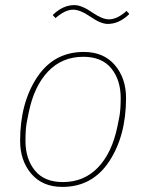

<svg xmlns="http://www.w3.org/2000/svg" viewBox="-20 -722 574 754"><path d="M403 -628Q375 -628 331 -659Q294 -684 267 -684Q236 -684 198 -651L187 -663Q227 -702 272 -702Q301 -702 344 -672Q382 -646 408 -646Q440 -646 477 -679L488 -667Q448 -628 403 -628ZM225 12Q147 12 103 -39.5Q59 -91 59 -169Q59 -317 125 -417.5Q191 -518 309 -518Q387 -518 431 -466.5Q475 -415 475 -337Q475 -189 409 -88.5Q343 12 225 12ZM227 -7Q310 -7 365 -64.5Q420 -122 441 -225L449 -265Q454 -292 454 -337Q454 -408 417 -453.5Q380 -499 307 -499Q224 -499 169 -441.5Q114 -384 93 -281L85 -241Q80 -214 80 -169Q80 -98 117 -52.5Q154 -7 227 -7Z"/></svg>

Font: IBM Plex Sans Thin
Style: Italic
Weight: 100
Italic angle: -11.31°
Designer: Mike Abbink, Paul van der Laan, Pieter van Rosmalen
Foundry: Bold Monday
Version: Version 3.0